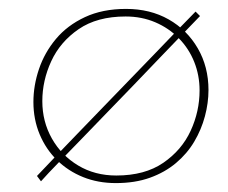

<svg xmlns="http://www.w3.org/2000/svg" viewBox="-20 -405 512 431"><path d="M429 -369Q412 -351 388.5 -327Q365 -303 337.5 -274Q310 -245 280 -214Q250 -183 220.5 -152.5Q191 -122 163 -93Q135 -64 111.5 -40Q88 -16 72 2L63 -10Q79 -27 102.5 -51.5Q126 -76 153.5 -104.5Q181 -133 211 -164Q241 -195 270.5 -225.5Q300 -256 328 -285Q356 -314 379 -338Q402 -362 419 -379ZM240 6Q200 6 166.5 -7.5Q133 -21 108 -45.5Q83 -70 69 -103.5Q55 -137 55 -176Q55 -213 67.5 -250Q80 -287 105.5 -317.5Q131 -348 170.5 -366.5Q210 -385 263 -385Q317 -385 358.5 -361.5Q400 -338 424 -296.5Q448 -255 448 -203Q448 -174 440 -144Q432 -114 416 -87Q400 -60 375 -39Q350 -18 316.5 -6Q283 6 240 6ZM241 -11Q305 -11 346.5 -39.5Q388 -68 408 -111.5Q428 -155 428 -202Q428 -236 416 -266Q404 -296 381.5 -319Q359 -342 328.5 -355Q298 -368 262 -368Q198 -368 156.5 -339.5Q115 -311 95 -267.5Q75 -224 75 -178Q75 -132 96.5 -94Q118 -56 155.5 -33.5Q193 -11 241 -11Z"/></svg>

Font: Josefin Sans Thin Thin
Style: Italic
Weight: 250
Italic angle: -7°
Version: Version 2.000